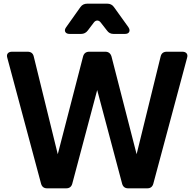

<svg xmlns="http://www.w3.org/2000/svg" viewBox="-20 -1027 1060 1047"><path d="M237 0Q211 0 204 -25L20 -711Q15 -727 22.5 -736Q30 -745 46 -745H130Q158 -745 164 -719L295 -186L433 -719Q440 -745 467 -745H554Q580 -745 588 -719L725 -186L856 -719Q862 -745 890 -745H974Q990 -745 997.5 -736Q1005 -727 1000 -711L816 -25Q809 0 783 0H679Q653 0 646 -25L510 -536L374 -25Q367 0 341 0ZM360 -842Q342 -842 336 -853Q330 -864 341 -879L419 -989Q432 -1007 456 -1007H565Q588 -1007 601 -989L680 -879Q690 -864 684.5 -853Q679 -842 661 -842H599Q576 -842 563 -861L531 -902Q522 -915 510.5 -915Q499 -915 490 -902L459 -861Q445 -842 422 -842Z"/></svg>

Font: Pitagon Sans Text
Style: Bold
Weight: 700
Designer: Travis Tran
Foundry: Pitagon
Version: Version 1.001; ttfautohint (v1.8.4.7-5d5b);gftools[0.9.26]